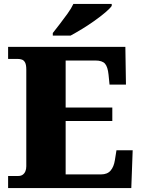

<svg xmlns="http://www.w3.org/2000/svg" viewBox="-20 -951 715 971"><path d="M21 0V-61H72Q86 -61 95 -67.5Q104 -74 108.5 -85Q113 -96 113 -110V-599Q113 -623 107 -634.5Q101 -646 91 -649.5Q81 -653 70 -653H21V-714H614L617 -523H534L529 -573Q525 -613 511 -629Q497 -645 462 -645H312V-407H548V-339H312V-69H491Q523 -69 539.5 -88.5Q556 -108 561 -141L569 -191H651L644 0ZM247 -784Q262 -803 282 -829Q302 -855 321.5 -882Q341 -909 351 -931H545V-921Q536 -908 512.5 -888Q489 -868 458 -846Q427 -824 395 -804.5Q363 -785 337 -771H247Z"/></svg>

Font: Noto Serif Tibetan Black
Style: Regular
Weight: 900
Version: Version 2.103